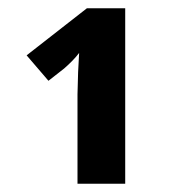

<svg xmlns="http://www.w3.org/2000/svg" viewBox="-20 -734 419 468"><path d="M285.2 -286.1H168.9V-503.9L170.4 -558.6L172.9 -605Q159.7 -587.4 136.2 -566.9L98.1 -537.1L44.9 -599.1L191.9 -713.9H285.2Z"/></svg>

Font: Sahel FD
Style: Bold-FD
Weight: 700
Foundry: Saber Rastikerdar (saber.rastikerdar@gmail.com)
Version: Version 3.3.0